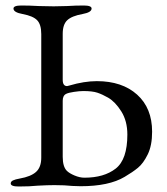

<svg xmlns="http://www.w3.org/2000/svg" viewBox="-20 -673 608 698"><path d="M19 -6Q19 -13 27 -17Q35 -21 52 -24Q92 -31 111 -48Q130 -65 130 -100V-549Q130 -584 115 -599.5Q100 -615 62 -622Q29 -628 29 -642Q29 -653 58 -653Q86 -653 122 -651L175 -650L223 -651Q255 -653 284 -653Q313 -653 313 -642Q313 -628 280 -622Q241 -615 224.5 -599.5Q208 -584 208 -550V-383Q208 -360 224 -360L232 -362Q286 -378 332 -378Q424 -378 478.5 -329Q533 -280 533 -194Q533 -144 517 -111.5Q501 -79 481.5 -63Q462 -47 433 -30Q376 4 273 4L243 3Q216 0 178 0Q153 0 117 2Q89 5 48 5Q19 5 19 -6ZM443 -184Q443 -233 421 -268Q399 -303 373 -318Q352 -330 334 -336Q316 -342 283 -342Q269 -342 249 -339Q229 -336 221 -332Q208 -326 208 -307V-103Q208 -67 223 -52Q232 -43 251 -35Q270 -27 287 -27Q358 -27 400.5 -60Q443 -93 443 -184Z"/></svg>

Font: EB Garamond
Style: Regular
Weight: 400
Designer: Georg Duffner and Octavio Pardo
Foundry: Georg Duffner
Version: Version 1.000; ttfautohint (v1.6)